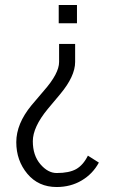

<svg xmlns="http://www.w3.org/2000/svg" viewBox="-20 -751 461 771"><path d="M106.4 -328.1 156.2 -386.7Q217.3 -456.1 217.3 -502V-574.7H281.7V-502Q281.7 -444.8 221.7 -373L171.9 -313.5Q111.8 -240.7 111.8 -183.8Q111.8 -127 142.1 -91.6Q172.4 -56.2 207.5 -56.2Q257.8 -56.2 285.9 -72Q314 -87.9 333 -126L377 -98.1Q352.5 -52.7 308.1 -26.4Q263.7 0 207.5 0Q134.3 0 89.8 -53.2Q45.4 -106.4 45.4 -180.2Q45.4 -253.9 106.4 -328.1ZM215.8 -657.7V-731H289.1V-657.7Z"/></svg>

Font: News Cycle
Style: Regular
Weight: 500
Version: Version 0.5.2